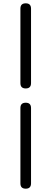

<svg xmlns="http://www.w3.org/2000/svg" viewBox="-20 -858 309 1157"><path d="M135 279Q103 279 103 247V-207Q103 -239 135 -239Q167 -239 167 -207V20V247Q167 279 135 279ZM135 -325Q103 -325 103 -357V-806Q103 -838 135 -838Q167 -838 167 -806V-581V-357Q167 -325 135 -325Z"/></svg>

Font: GenSenRounded JP R
Style: Regular
Weight: 400
Version: Version 1.501;PS 1;hotconv 16.6.51;makeotf.lib2.5.65220